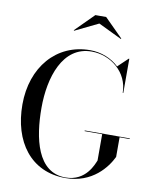

<svg xmlns="http://www.w3.org/2000/svg" viewBox="-103 -1048 920 1135"><g transform="rotate(10 357.0 -480.0)"><path d="M408 -924.5 549 -856.5 551 -859.5 441 -969.5H376L266 -859.5L268 -856.5ZM432.5 -287V-283H538V-125C528 -103 492 6.5 368 6.5C199 6.5 157.5 -193 157.5 -375C157.5 -557 218.5 -753.5 392.5 -753.5C507 -753.5 614.5 -668.5 615 -545H618.5V-750H615L555 -693C511.5 -734.5 450 -760 382.5 -760C179.5 -760 43 -598 43 -375C43 -152 160 10 368 10C531 10 612.5 -102 642.5 -165V-283H703V-287Z"/></g></svg>

Font: Bodoni* 48pt
Style: Regular
Weight: 400
Version: Version 2.3